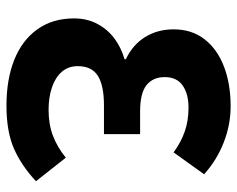

<svg xmlns="http://www.w3.org/2000/svg" viewBox="-88 -616 716 579"><g transform="rotate(90 269.5 -326.0)"><path d="M298 12Q219 12 160 -11.5Q101 -35 68 -81Q35 -127 35 -192Q35 -231 51.5 -262Q68 -293 95.5 -313.5Q123 -334 158 -344V-348Q114 -369 91 -406.5Q68 -444 68 -492Q68 -547 98 -585.5Q128 -624 180.5 -644Q233 -664 300 -664Q356 -664 409.5 -643Q463 -622 505 -584L439 -492Q409 -514 376.5 -525.5Q344 -537 304 -537Q263 -537 237.5 -519.5Q212 -502 212 -465Q212 -430 236 -410.5Q260 -391 316 -391H384V-282H297Q237 -282 208 -263.5Q179 -245 179 -203Q179 -175 195.5 -155.5Q212 -136 242 -125.5Q272 -115 311 -115Q354 -115 388.5 -128Q423 -141 455 -167L526 -77Q479 -33 427.5 -10.5Q376 12 298 12Z"/></g></svg>

Font: Source Sans 3
Style: Bold
Weight: 700
Designer: Paul D. Hunt
Foundry: Adobe
Version: Version 3.052;hotconv 1.1.0;makeotfexe 2.6.0